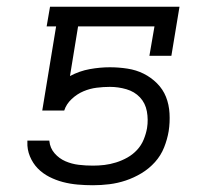

<svg xmlns="http://www.w3.org/2000/svg" viewBox="-20 -540 640 568"><path d="M255 8Q232 8 209.5 6Q187 4 166 -1.5Q145 -7 125.5 -17Q106 -27 91.5 -42Q77 -57 68.5 -77.5Q60 -98 61 -120V-124H126V-123Q128 -102 141.5 -86.5Q155 -71 173.5 -63Q192 -55 212.5 -52.5Q233 -50 255 -50Q272 -50 289 -52Q306 -54 323.5 -59.5Q341 -65 357 -74Q373 -83 385.5 -96.5Q398 -110 405 -127Q412 -144 415 -161Q419 -186 414.5 -210.5Q410 -235 394 -252Q378 -269 354 -276Q330 -283 305 -283Q286 -283 266 -280.5Q246 -278 227 -270Q208 -262 192 -247Q176 -232 170 -213H105L146 -462H118L128 -520H511L487 -375H422L437 -462H211L187 -315Q215 -330 245.5 -335.5Q276 -341 305 -341Q331 -341 357 -337Q383 -333 405 -322Q427 -311 444.5 -293.5Q462 -276 471 -253.5Q480 -231 481.5 -204.5Q483 -178 479 -152Q475 -128 465.5 -104Q456 -80 438.5 -60.5Q421 -41 398.5 -27.5Q376 -14 352 -6Q328 2 303.5 5Q279 8 255 8Z"/></svg>

Font: Iosevka Etoile Light Oblique
Style: Regular
Weight: 300
Italic angle: -9°
Designer: Belleve Invis
Foundry: Belleve Invis
Version: Version 15.5.2; ttfautohint (v1.8.4)